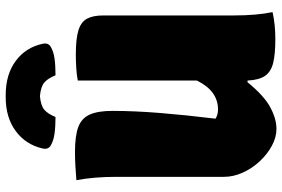

<svg xmlns="http://www.w3.org/2000/svg" viewBox="-182 -818 1013 690"><g transform="rotate(-90 325.0 -472.5)"><path d="M207 14Q177 14 146.5 -2.5Q116 -19 90.5 -46.5Q65 -74 50 -107.5Q35 -141 35 -174V-560Q35 -642 23 -705Q48 -707 73 -708.5Q98 -710 125 -710Q183 -710 214.5 -698Q246 -686 259 -656.5Q272 -627 272 -576Q272 -497 264.5 -404.5Q257 -312 244 -205Q258 -196 277 -196Q344 -196 381 -272V-700Q401 -704 427 -705.5Q453 -707 475 -707Q532 -707 562 -697.5Q592 -688 603.5 -666.5Q615 -645 615 -608V-140Q615 -57 627 0Q583 10 530 10Q475 10 443.5 2Q412 -6 397.5 -27.5Q383 -49 381 -90H375Q327 -31 285.5 -8.5Q244 14 207 14ZM250 -780Q216 -780 190.5 -783.5Q165 -787 148 -797Q132 -806 137 -827Q151 -887 199.5 -923Q248 -959 321 -959H329Q403 -959 451.5 -923Q500 -887 513 -827Q518 -806 502 -797Q485 -787 460 -783.5Q435 -780 400 -780Q388 -809 373 -821Q358 -833 325 -836Q292 -833 277 -821Q262 -809 250 -780Z"/></g></svg>

Font: Recursive Sn Csl St XBk
Style: Regular
Weight: 1000
Version: Version 1.079;hotconv 1.0.112;makeotfexe 2.5.65598; ttfautoh